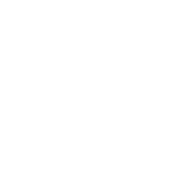

<svg xmlns="http://www.w3.org/2000/svg" viewBox="-143 -698 841 841"><g transform="rotate(45 277.5 -277.5)"><path d="M555 0V-555ZM139 0V-555ZM277 0V-555ZM416 0V-555Z"/></g></svg>

Font: Relief SingleLine Ornament
Style: Regular
Weight: 400
Designer: François Chastanet, Noëlie Dayma, Élisa Garzelli
Foundry: institut supérieur des arts et du design Toulouse / isdaT
Version: Version 1.000